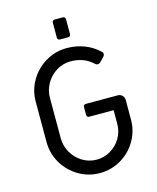

<svg xmlns="http://www.w3.org/2000/svg" viewBox="-129 -969 876 1070"><g transform="rotate(-15 308.5 -434.0)"><path d="M70 -232V-465Q70 -531 103 -587Q136 -643 192 -676Q248 -709 314 -709Q369 -709 417 -690Q465 -671 500 -636Q505 -632 505 -624Q505 -617 500 -611Q493 -603 472 -582Q465 -577 458 -577Q450 -577 443 -584Q392 -632 315 -632Q271 -632 233.5 -609Q196 -586 174 -547.5Q152 -509 152 -465V-232Q152 -188 174 -149.5Q196 -111 233.5 -88Q271 -65 315 -65Q359 -65 396 -87Q433 -109 455 -146.5Q477 -184 477 -228V-307H336Q330 -307 326 -311Q322 -315 322 -321V-367Q322 -373 326 -377Q330 -381 336 -381H521Q536 -381 546.5 -370.5Q557 -360 557 -345V-232Q557 -166 524.5 -110Q492 -54 436 -21Q380 12 314 12Q248 12 192 -21Q136 -54 103 -110Q70 -166 70 -232ZM276 -779V-866Q276 -872 280 -876Q284 -880 290 -880H338Q344 -880 348 -876Q352 -872 352 -866V-779Q352 -773 348 -769Q344 -765 338 -765H290Q284 -765 280 -769Q276 -773 276 -779Z"/></g></svg>

Font: Miriam Libre
Style: Regular
Weight: 400
Designer: Michal Sahar
Foundry: Hagilda
Version: Version 1.001